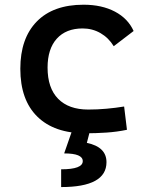

<svg xmlns="http://www.w3.org/2000/svg" viewBox="-20 -547 626 802"><path d="M336.9 9.8Q207 9.8 136 -59.8Q64.9 -129.4 64.9 -259.8Q64.9 -386.7 133.5 -457Q202.1 -527.3 329.1 -527.3Q405.3 -527.3 460 -498.5Q514.6 -469.7 538.1 -417.5L455.1 -354Q433.6 -389.2 399.7 -408.7Q365.7 -428.2 325.2 -428.2Q255.9 -428.2 217.3 -385.5Q178.7 -342.8 178.7 -264.6Q178.7 -179.2 222.9 -134.3Q267.1 -89.4 348.6 -89.4Q386.7 -89.4 424.6 -92.8Q462.4 -96.2 498.5 -102.1L510.3 -4.9Q468.8 3.9 424.3 6.8Q379.9 9.8 336.9 9.8ZM235.4 234.4V160.2Q325.7 160.2 325.7 126Q325.7 93.8 248 93.8L281.7 -2.9L355 2.4L342.8 49.8Q424.8 66.9 424.8 130.4Q424.8 234.4 235.4 234.4Z"/></svg>

Font: Caskaydia Cove Medium
Style: Regular
Weight: 500
Monospace: yes
Designer: Aaron Bell
Foundry: Saja Typeworks
Version: Version 4.300; ttfautohint (v1.8.3)